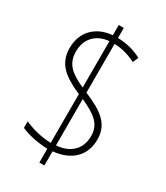

<svg xmlns="http://www.w3.org/2000/svg" viewBox="-202 -846 855 989"><g transform="rotate(30 226.0 -351.0)"><path d="M202 -24V58H232V-26C339 -36 402 -98 402 -194C402 -285 342 -329 232 -375V-665C276 -664 318 -652 360 -631L374 -664C330 -687 283 -699 232 -700V-760H202V-699C109 -692 42 -631 42 -532C42 -435 104 -392 202 -349V-59C146 -60 83 -77 44 -96V-57C81 -40 139 -26 202 -24ZM202 -664V-388C127 -422 79 -455 79 -532C79 -612 131 -658 202 -664ZM232 -61V-337C321 -297 365 -263 365 -193C365 -112 311 -67 232 -61Z"/></g></svg>

Font: Noto Sans Devanagari UI Condensed ExtraLight
Style: Regular
Weight: 200
Width: 3
Designer: Jelle Bosma - Monotype Design Team
Foundry: Monotype Imaging Inc.
Version: Version 2.004